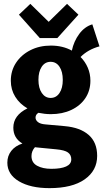

<svg xmlns="http://www.w3.org/2000/svg" viewBox="-20 -806 543 994"><path d="M236 168Q138 168 78 132.5Q18 97 18 36Q18 1 38.5 -25Q59 -51 96 -63Q49 -91 49 -145Q49 -209 122 -245Q82 -268 59 -305Q36 -342 36 -388Q36 -440 63 -481Q90 -522 137 -546Q184 -570 243 -570Q305 -570 352 -544Q362 -592 390 -630Q418 -668 458 -680L495 -566Q436 -550 397 -511Q421 -487 434.5 -455.5Q448 -424 448 -388Q448 -337 422 -298Q396 -259 349.5 -237Q303 -215 243 -215Q226 -215 210 -217Q194 -219 179 -222Q164 -213 164 -197Q164 -184 176.5 -174Q189 -164 215 -162L315 -153Q395 -146 439 -107.5Q483 -69 483 1Q483 77 418.5 122.5Q354 168 236 168ZM242 -299Q271 -299 288 -324.5Q305 -350 305 -392Q305 -435 288 -460.5Q271 -486 242 -486Q213 -486 196 -460.5Q179 -435 179 -393Q179 -350 196.5 -324.5Q214 -299 242 -299ZM246 68Q295 68 322 56Q349 44 349 19Q349 -4 332 -16.5Q315 -29 271 -33L168 -43Q163 -43 161 -44Q143 -24 143 2Q143 36 172 52Q201 68 246 68ZM186 -609 78 -730 137 -786 232 -693 327 -786 386 -730 277 -609Z"/></svg>

Font: Freeman
Style: Regular
Weight: 400
Designer: Vernon Adams, Aoife Mooney, Rodrigo Fuenzalida
Foundry: Rodrigo Fuenzalida
Version: Version 1.000; ttfautohint (v1.8.4.7-5d5b)